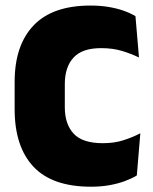

<svg xmlns="http://www.w3.org/2000/svg" viewBox="-20 -674 566 708"><path d="M315.5 14.5Q172.5 14.5 103.2 -59.5Q34 -133.5 34 -271V-372Q34 -507 103.8 -580.2Q173.5 -653.5 313.5 -653.5Q349.5 -653.5 379.8 -648.5Q410 -643.5 435 -634.8Q460 -626 479.5 -614.5L492.5 -462Q463.5 -476 429.8 -486.2Q396 -496.5 352.5 -496.5Q283 -496.5 251 -461.5Q219 -426.5 219 -364V-278.5Q219 -216.5 251.5 -181.2Q284 -146 359.5 -146Q401.5 -146 435 -156.8Q468.5 -167.5 497.5 -182.5L484.5 -27Q465.5 -15.5 439.8 -6Q414 3.5 383 9Q352 14.5 315.5 14.5Z"/></svg>

Font: Anek Tamil ExtraBold
Style: Regular
Weight: 800
Designer: Aadarsh Rajan (Tamil), Yesha Goshar (Latin)
Foundry: Ek Type
Version: Version 1.003